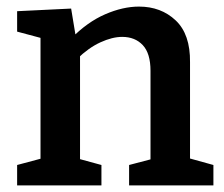

<svg xmlns="http://www.w3.org/2000/svg" viewBox="-20 -563 680 583"><path d="M32 0V-62L118 -85L103 -67V-464L118 -444L32 -467V-529L196 -537L212 -440L196 -446Q245 -496 299 -519.5Q353 -543 402 -543Q469 -543 513.5 -501Q558 -459 557 -374V-67L545 -85L628 -62V0H372V-62L452 -83L437 -64V-348Q437 -401 413.5 -426Q390 -451 351 -451Q321 -451 285 -434.5Q249 -418 214 -384L223 -403V-64L211 -83L288 -62V0Z"/></svg>

Font: Bitter Thin SemiBold
Style: Regular
Weight: 600
Version: Version 2.002